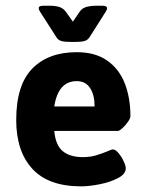

<svg xmlns="http://www.w3.org/2000/svg" viewBox="-20 -643 508 670"><path d="M36.6 0ZM36.6 -224.1Q36.6 -346.7 92.8 -403.8Q148.9 -460.9 247.6 -460.9Q313 -460.9 354.7 -431.2Q396.5 -401.4 415.8 -351.1Q435.1 -300.8 435.1 -237.3Q435.1 -230 426.5 -217.8Q418 -205.6 407.2 -195.8Q396.5 -186 390.6 -186H169.4Q173.8 -136.2 199 -115.5Q224.1 -94.7 269 -94.7Q293.5 -94.7 313.2 -100.3Q333 -106 355.5 -115.2Q369.1 -121.6 374 -121.6Q382.8 -121.6 393.3 -109.1Q403.8 -96.7 411.4 -80.6Q418.9 -64.5 418.9 -55.7Q418.9 -35.6 391.8 -21.5Q364.7 -7.3 327.9 0Q291 7.3 263.2 7.3Q148.9 7.3 92.8 -54Q36.6 -115.2 36.6 -224.1ZM310.1 -271.5Q310.1 -311.5 294.4 -335.7Q278.8 -359.9 247.6 -359.9Q183.1 -359.9 169.4 -271.5ZM176.8 -513.2 120.1 -601.6Q115.2 -608.4 115.2 -614.7Q115.2 -619.1 119.4 -621.1Q123.5 -623 132.8 -623H151.9Q173.3 -623 187 -618.7Q200.7 -614.3 210 -601.6L234.4 -567.4L258.3 -602.5Q266.1 -614.3 281.2 -618.7Q296.4 -623 317.4 -623H336.9Q353.5 -623 353.5 -614.7Q353.5 -608.4 348.6 -601.6L292.5 -513.2Q285.6 -502.4 273.7 -499.5Q261.7 -496.6 239.3 -496.6H230Q207.5 -496.6 195.3 -499.5Q183.1 -502.4 176.8 -513.2Z"/></svg>

Font: Jaldi
Style: Bold
Weight: 400
Designer: Pablo Cosgaya and Nicolas Silva
Foundry: Omnibus-Type
Version: Version 1.007